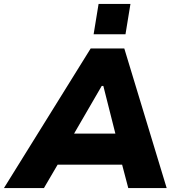

<svg xmlns="http://www.w3.org/2000/svg" viewBox="-59 -950 904 970"><path d="M-39 0 399 -705H569L783 0H589L538 -194L601 -118H188L276 -193L163 0ZM455 -516 292 -235 274 -275H566L534 -235L463 -516ZM414 -777 439 -930H600L575 -777Z"/></svg>

Font: Nunito Sans 6pt Black
Style: Italic
Weight: 900
Italic angle: -9°
Version: Version 3.101;gftools[0.9.27]